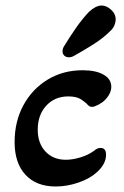

<svg xmlns="http://www.w3.org/2000/svg" viewBox="-20 -664 449 697"><path d="M230 -456Q220 -456 213.5 -462Q207 -468 207 -478Q207 -489 215 -500Q235 -533 257.5 -565Q280 -597 303 -621Q328 -644 349 -644Q366 -644 383 -629Q400 -614 400 -593Q400 -584 395.5 -572.5Q391 -561 380 -551Q355 -526 320.5 -504Q286 -482 250 -462Q240 -456 230 -456ZM182 13Q112 13 72.5 -29.5Q33 -72 33 -148Q33 -223 65 -282Q97 -341 153 -375Q209 -409 280 -409Q328 -409 356 -393Q384 -377 384 -349Q384 -324 360 -300Q351 -291 336.5 -283.5Q322 -276 314 -276Q305 -276 299 -283Q289 -294 273 -304Q257 -314 228 -314Q179 -314 148 -280.5Q117 -247 117 -193Q117 -144 145 -114Q173 -84 219 -84Q243 -84 271.5 -92.5Q300 -101 322 -117Q333 -127 345 -127Q365 -127 365 -102Q365 -69 332 -39Q307 -16 265.5 -1.5Q224 13 182 13Z"/></svg>

Font: Akaya Telivigala
Style: Regular
Weight: 400
Designer: Vaishnavi Murthy Yerkadithaya, Juan Luis Blanco Aristondo
Version: Version 1.002; ttfautohint (v1.8.3)